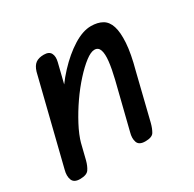

<svg xmlns="http://www.w3.org/2000/svg" viewBox="-109 -531 645 639"><g transform="rotate(-30 213.5 -211.5)"><path d="M278 0Q254 0 248.5 -15.5Q243 -31 249 -52L293 -228Q302 -265 305 -292Q308 -319 303 -334Q298 -349 283 -349Q269 -349 248 -333Q227 -317 202.5 -290Q178 -263 155.5 -230.5Q133 -198 115 -164Q97 -130 89 -101L107 -251Q135 -300 171 -338.5Q207 -377 244 -400Q281 -423 312 -423Q338 -423 355.5 -413Q373 -403 380.5 -379.5Q388 -356 385.5 -316.5Q383 -277 367 -218L324 -44Q319 -25 311.5 -12.5Q304 0 278 0ZM27 0Q4 0 -2 -15.5Q-8 -31 -2 -53L80 -382Q86 -402 97.5 -410.5Q109 -419 129 -419Q149 -419 155.5 -406.5Q162 -394 157 -374L75 -44Q70 -25 61.5 -12.5Q53 0 27 0Z"/></g></svg>

Font: Edu TAS Beginner Medium
Style: Regular
Weight: 500
Version: Version 1.003